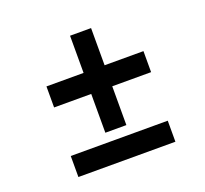

<svg xmlns="http://www.w3.org/2000/svg" viewBox="-116 -791 1003 938"><g transform="rotate(-20 386.0 -321.5)"><path d="M446 -653.3V-149H336.7V-653.3ZM143.7 -460H648V-350.7H143.7ZM139 -100H643.3V9.3H139Z"/></g></svg>

Font: FreesentationVF
Style: Regular
Weight: 400
Designer: glyphs from Roboto by Christian Robertson / Hangul glyphs from Noto Sans CJK(Source Han Sans) by Jang Soo-young and Kang
Foundry: PT&
Version: Version 2.001;Glyphs 3.3.1 (3343)